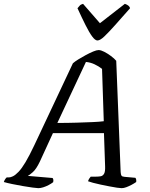

<svg xmlns="http://www.w3.org/2000/svg" viewBox="-52 -981 783 1001"><path d="M148 0Q141 0 118.5 -3Q96 -6 67 -11Q38 -16 11.5 -21.5Q-15 -27 -32 -32Q-30 -39 -25.5 -46Q-21 -53 -17 -56H-6Q3 -56 15.5 -62Q28 -68 44.5 -85Q61 -102 81 -135.5Q101 -169 127 -224L328 -651Q338 -660 356.5 -671.5Q375 -683 395.5 -694Q416 -705 434 -712.5Q452 -720 462 -720Q474 -720 491.5 -711Q509 -702 526.5 -689Q544 -676 554 -664L577 -84Q578 -70 581.5 -65Q585 -60 598 -59L654 -54Q657 -50 658 -44.5Q659 -39 658 -32Q648 -25 634 -17.5Q620 -10 606.5 -5Q593 0 582 0Q575 0 557.5 -2.5Q540 -5 517.5 -9.5Q495 -14 473 -18.5Q451 -23 433 -28Q415 -33 407 -36Q409 -43 413 -49.5Q417 -56 421 -60H447Q462 -60 473 -62Q484 -64 490.5 -75Q497 -86 496 -113L490 -287H224L156 -139Q137 -99 118.5 -83Q100 -67 93 -64L222 -53Q225 -50 226 -44Q227 -38 225 -31Q216 -24 202 -16.5Q188 -9 173.5 -4.5Q159 0 148 0ZM247 -340Q302 -340 348.5 -341.5Q395 -343 431 -344.5Q467 -346 489 -349L480 -622Q462 -636 440.5 -646Q419 -656 396 -658ZM456 -770Q444 -770 428.5 -791Q413 -812 394 -850Q375 -888 352 -938Q358 -945 363.5 -951.5Q369 -958 381 -961L469 -860L599 -961Q611 -957 618 -951Q625 -945 626 -938Q582 -888 548.5 -850.5Q515 -813 492.5 -791.5Q470 -770 456 -770Z"/></svg>

Font: Texturina Medium 12pt
Style: Italic
Weight: 400
Italic angle: -11°
Version: Version 1.002